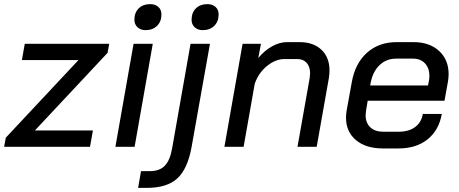

<svg xmlns="http://www.w3.org/2000/svg" viewBox="-34 -711 2223 930"><path d="M-6 -44 346 -420H72L86 -499H495L487 -455L135 -79H416L402 0H-14Z M617 -615Q617 -650 638 -670.5Q659 -691 693 -691Q718 -691 733 -677.5Q748 -664 748 -641Q748 -607 727 -586Q706 -565 671 -565Q647 -565 632 -579Q617 -593 617 -615ZM613 -499H706L618 0H525Z M894 -615Q894 -650 915 -670.5Q936 -691 970 -691Q995 -691 1010 -677.5Q1025 -664 1025 -641Q1025 -607 1004 -586Q983 -565 948 -565Q924 -565 909 -579Q894 -593 894 -615ZM649 118H692Q739 118 764.5 91.5Q790 65 800 6L889 -499H983L894 1Q875 107 825 153Q775 199 678 199H635Z M1141 -499H1230L1217 -430Q1248 -467 1284.5 -487Q1321 -507 1356 -507H1417Q1484 -507 1523 -470Q1562 -433 1562 -370Q1562 -353 1559 -333L1500 0H1407L1466 -333Q1468 -349 1468 -356Q1468 -388 1451.5 -406.5Q1435 -425 1406 -425H1344Q1301 -425 1260 -392Q1219 -359 1200 -306L1146 0H1053Z M1642 -141Q1642 -157 1645 -175L1670 -313Q1686 -404 1743.5 -455.5Q1801 -507 1887 -507H1969Q2046 -507 2092.5 -464.5Q2139 -422 2139 -352Q2139 -335 2136 -317L2119 -223H1747L1739 -175Q1737 -159 1737 -153Q1737 -116 1759.5 -94.5Q1782 -73 1822 -73H1898Q1946 -73 1976.5 -95.5Q2007 -118 2014 -159H2106Q2092 -80 2037 -36Q1982 8 1897 8H1820Q1738 8 1690 -32.5Q1642 -73 1642 -141ZM2039 -297 2043 -316Q2046 -330 2046 -343Q2046 -381 2024.5 -404Q2003 -427 1967 -427H1885Q1838 -427 1805.5 -396.5Q1773 -366 1762 -313L1759 -297Z"/></svg>

Font: Bai Jamjuree Medium
Style: Italic
Weight: 500
Italic angle: -10°
Version: Version 1.000; ttfautohint (v1.6)